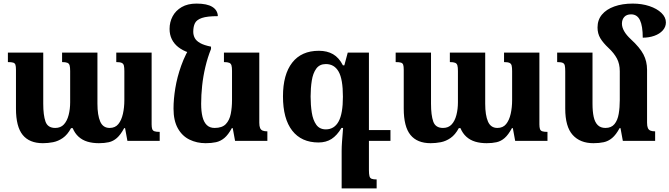

<svg xmlns="http://www.w3.org/2000/svg" viewBox="-20 -785 3731 1070"><path d="M628 -492H825V-92Q825 -76 828 -66.5Q831 -57 840.5 -53.5Q850 -50 870 -50V0H690L677 -71H672Q652 -34 631.5 -16Q611 2 586.5 7.5Q562 13 531 13Q496 13 467.5 4.5Q439 -4 418 -23Q397 -42 385 -71H376Q356 -34 330 -16Q304 2 275.5 7.5Q247 13 219 13Q144 13 106.5 -33Q69 -79 69 -180V-396Q69 -415 66 -424Q63 -433 53.5 -436Q44 -439 24 -439V-492H221V-207Q221 -143 233.5 -107.5Q246 -72 288 -72Q318 -72 336 -91.5Q354 -111 362.5 -144Q371 -177 371 -215V-389Q371 -410 368 -420.5Q365 -431 355.5 -435Q346 -439 326 -439V-492H523V-207Q523 -143 538.5 -107.5Q554 -72 591 -72Q622 -72 639.5 -93.5Q657 -115 665 -150.5Q673 -186 673 -227V-389Q673 -408 670.5 -419Q668 -430 658.5 -434.5Q649 -439 628 -439Z M1126 13Q1077 13 1036 -7Q995 -27 971 -70Q947 -113 947 -180Q947 -232 957 -293.5Q967 -355 990 -419.5Q1013 -484 1052 -545L1156 -512Q1137 -465 1124.5 -412Q1112 -359 1106.5 -307Q1101 -255 1101 -207Q1101 -164 1108.5 -134Q1116 -104 1132.5 -88Q1149 -72 1176 -72Q1218 -72 1238.5 -93.5Q1259 -115 1266 -150.5Q1273 -186 1273 -227V-390Q1273 -410 1270 -420.5Q1267 -431 1257.5 -435Q1248 -439 1228 -439V-492H1425V-101Q1425 -82 1429.5 -71.5Q1434 -61 1444 -57Q1454 -53 1470 -53V0H1290L1277 -71H1272Q1252 -34 1230.5 -16Q1209 2 1183.5 7.5Q1158 13 1126 13ZM1156 -525V-512L1029 -493Q997 -504 973.5 -522.5Q950 -541 937.5 -566.5Q925 -592 925 -624Q925 -662 942 -694Q959 -726 992.5 -745.5Q1026 -765 1075 -765Q1134 -765 1163.5 -746.5Q1193 -728 1194 -695Q1135 -695 1105.5 -685Q1076 -675 1066.5 -656Q1057 -637 1057 -608Q1057 -590 1065 -574Q1073 -558 1094.5 -545.5Q1116 -533 1156 -525Z M1918 -492H2036V163Q2036 185 2039 196.5Q2042 208 2051.5 211.5Q2061 215 2079 215V265H1884V55Q1884 33 1886 5Q1888 -23 1892 -72H1883Q1858 -30 1827.5 -10.5Q1797 9 1755 9Q1660 9 1608.5 -57Q1557 -123 1557 -248Q1557 -370 1608.5 -436Q1660 -502 1757 -502Q1803 -502 1836 -483Q1869 -464 1891 -421H1899ZM1796 -64Q1819 -64 1837 -75Q1855 -86 1867 -108Q1879 -130 1885 -164.5Q1891 -199 1891 -246Q1891 -344 1867 -386Q1843 -428 1796 -428Q1761 -428 1742.5 -402.5Q1724 -377 1717.5 -335.5Q1711 -294 1711 -247Q1711 -200 1717.5 -158Q1724 -116 1742.5 -90Q1761 -64 1796 -64ZM1996 0V-60H2156V0Z M2789 -492H2986V-92Q2986 -76 2989 -66.5Q2992 -57 3001.5 -53.5Q3011 -50 3031 -50V0H2851L2838 -71H2833Q2813 -34 2792.5 -16Q2772 2 2747.5 7.5Q2723 13 2692 13Q2657 13 2628.5 4.5Q2600 -4 2579 -23Q2558 -42 2546 -71H2537Q2517 -34 2491 -16Q2465 2 2436.5 7.5Q2408 13 2380 13Q2305 13 2267.5 -33Q2230 -79 2230 -180V-396Q2230 -415 2227 -424Q2224 -433 2214.5 -436Q2205 -439 2185 -439V-492H2382V-207Q2382 -143 2394.5 -107.5Q2407 -72 2449 -72Q2479 -72 2497 -91.5Q2515 -111 2523.5 -144Q2532 -177 2532 -215V-389Q2532 -410 2529 -420.5Q2526 -431 2516.5 -435Q2507 -439 2487 -439V-492H2684V-207Q2684 -143 2699.5 -107.5Q2715 -72 2752 -72Q2783 -72 2800.5 -93.5Q2818 -115 2826 -150.5Q2834 -186 2834 -227V-389Q2834 -408 2831.5 -419Q2829 -430 2819.5 -434.5Q2810 -439 2789 -439Z M3586 -101Q3586 -82 3590.5 -71.5Q3595 -61 3605 -57Q3615 -53 3631 -53V0H3451L3438 -71H3433Q3413 -34 3391.5 -16Q3370 2 3344.5 7.5Q3319 13 3287 13Q3213 13 3171.5 -33Q3130 -79 3130 -180V-388Q3130 -409 3127.5 -420Q3125 -431 3115.5 -435Q3106 -439 3085 -439V-492H3282V-207Q3282 -164 3288.5 -134Q3295 -104 3311 -88Q3327 -72 3354 -72Q3387 -72 3404.5 -93.5Q3422 -115 3428 -150.5Q3434 -186 3434 -227V-388Q3434 -429 3418 -459Q3402 -489 3372 -517Q3341 -546 3325.5 -572Q3310 -598 3310 -632Q3310 -674 3334.5 -703.5Q3359 -733 3403.5 -749Q3448 -765 3506 -765Q3557 -765 3599 -751Q3641 -737 3666 -713Q3691 -689 3691 -660Q3691 -635 3673.5 -615.5Q3656 -596 3626.5 -585.5Q3597 -575 3562 -575Q3562 -640 3546.5 -672.5Q3531 -705 3497 -705Q3472 -705 3459 -690.5Q3446 -676 3446 -653Q3446 -633 3458.5 -611Q3471 -589 3496 -566Q3546 -520 3566 -481.5Q3586 -443 3586 -396Z"/></svg>

Font: Noto Serif Armenian
Style: Bold
Weight: 700
Version: Version 2.007